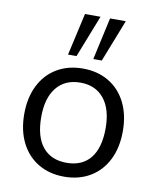

<svg xmlns="http://www.w3.org/2000/svg" viewBox="-86 -839 745 913"><g transform="rotate(10 286.0 -382.5)"><path d="M48 -254Q48 -333 77.5 -392Q107 -451 161 -483Q215 -515 286 -515Q357 -515 411 -483Q465 -451 494.5 -392Q524 -333 524 -254Q524 -175 494.5 -116Q465 -57 411 -25Q357 7 286 7Q215 7 161 -25Q107 -57 77.5 -116Q48 -175 48 -254ZM441 -254Q441 -346 400 -396.5Q359 -447 286 -447Q212 -447 171 -396.5Q130 -346 130 -254Q130 -159 170.5 -109.5Q211 -60 286 -60Q361 -60 401 -109.5Q441 -159 441 -254ZM245 -568H204L250 -772H325ZM367 -568H326L371 -772H447Z"/></g></svg>

Font: Muli
Style: Regular
Weight: 400
Designer: Vernon Adams
Foundry: Vernon Adams
Version: Version 2.000